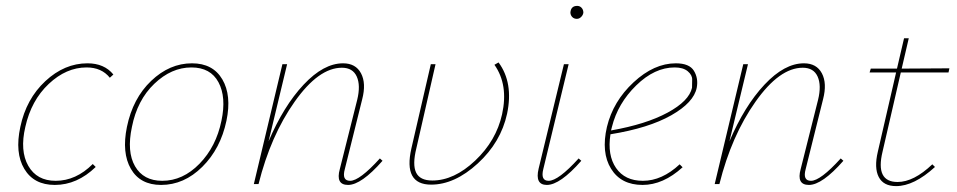

<svg xmlns="http://www.w3.org/2000/svg" viewBox="-20 -625 3249 652"><path d="M353 -361Q325 -396 274 -396Q205 -396 145.5 -340Q86 -284 66 -194Q47 -113 76 -62Q105 -11 169 -11Q238 -11 295 -68L305 -58Q242 3 166 3Q95 3 62.5 -51.5Q30 -106 49 -194Q69 -289 134 -349.5Q199 -410 277 -410Q334 -410 365 -372Z M527 3Q456 3 424.5 -51.5Q393 -106 411 -194Q431 -291 493.5 -350.5Q556 -410 632 -410Q703 -410 735 -355.5Q767 -301 749 -215Q729 -120 667 -58.5Q605 3 527 3ZM531 -11Q601 -11 657.5 -69Q714 -127 732 -215Q749 -295 722 -345.5Q695 -396 630 -396Q562 -396 504 -340.5Q446 -285 428 -194Q410 -110 438.5 -60.5Q467 -11 531 -11Z M1270 -87 1279 -79Q1207 3 1162 3Q1119 3 1134 -51L1193 -286Q1205 -335 1191.5 -365Q1178 -395 1141 -395Q1062 -395 980.5 -279.5Q899 -164 858 0H842L939 -407H955L892 -145Q943 -265 1011 -337.5Q1079 -410 1145 -410Q1188 -410 1206 -376Q1224 -342 1210 -288L1151 -51Q1140 -11 1169 -11Q1201 -11 1270 -87Z M1459 -407 1394 -122Q1380 -66 1393 -39Q1406 -12 1448 -12Q1522 -12 1593.5 -79.5Q1665 -147 1685 -237Q1707 -337 1659 -405L1673 -413Q1724 -344 1702 -239Q1681 -142 1602.5 -70Q1524 2 1444 2Q1349 2 1377 -121L1443 -407Z M1939 -561Q1929 -561 1923 -567.5Q1917 -574 1917 -583Q1919 -605 1940 -605Q1949 -605 1955 -598.5Q1961 -592 1961 -582Q1960 -574 1953.5 -567.5Q1947 -561 1939 -561ZM1837 3Q1796 3 1809 -52L1895 -407H1911L1825 -51Q1815 -11 1843 -11Q1876 -11 1945 -87L1954 -79Q1882 3 1837 3Z M2275 -410Q2321 -410 2336.5 -384.5Q2352 -359 2346 -327Q2336 -277 2259.5 -233.5Q2183 -190 2053 -169Q2042 -98 2072 -54.5Q2102 -11 2163 -11Q2228 -11 2288 -67L2298 -57Q2232 3 2162 3Q2089 3 2055 -52Q2021 -107 2041 -194Q2062 -281 2131.5 -345.5Q2201 -410 2275 -410ZM2330 -327Q2330 -339 2330.5 -354.5Q2331 -370 2315.5 -383Q2300 -396 2271 -396Q2203 -396 2140.5 -335Q2078 -274 2058 -194L2055 -182Q2174 -203 2247 -242.5Q2320 -282 2330 -327Z M2835 -87 2844 -79Q2772 3 2727 3Q2684 3 2699 -51L2758 -286Q2770 -335 2756.5 -365Q2743 -395 2706 -395Q2627 -395 2545.5 -279.5Q2464 -164 2423 0H2407L2504 -407H2520L2457 -145Q2508 -265 2576 -337.5Q2644 -410 2710 -410Q2753 -410 2771 -376Q2789 -342 2775 -288L2716 -51Q2705 -11 2734 -11Q2766 -11 2835 -87Z M3039 -379 2977 -110Q2952 -7 3028 -7Q3083 -7 3146 -67L3155 -58Q3084 7 3023 7Q2980 7 2964 -24Q2948 -55 2961 -110L3023 -379H2933L2937 -392H3026L3050 -495H3066L3042 -392L3204 -393L3201 -379Z"/></svg>

Font: EauTestInfant Thin
Style: Italic
Weight: 250
Italic angle: -12°
Designer: Christian Thalmann (Catharsis Fonts)
Version: Version 0.001;PS 000.001;hotconv 1.0.88;makeotf.lib2.5.64775